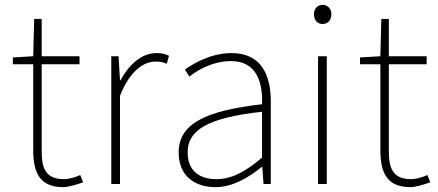

<svg xmlns="http://www.w3.org/2000/svg" viewBox="-20 -759 1806 792"><path d="M241 13C259 13 292 4 323 -7L311 -37C292 -28 264 -20 244 -20C167 -20 152 -67 152 -135V-494H308V-527H152V-681H121L117 -527L33 -522V-494H117V-140C117 -48 143 13 241 13Z M439 0H475V-364C516 -468 574 -505 621 -505C642 -505 651 -503 668 -496L677 -529C659 -538 644 -540 626 -540C563 -540 512 -492 477 -428H475L469 -527H439Z M869 13C939 13 1005 -26 1059 -70H1062L1067 0H1097V-341C1097 -448 1059 -540 935 -540C849 -540 776 -496 743 -472L761 -443C795 -470 858 -507 933 -507C1042 -507 1064 -414 1061 -329C824 -302 717 -247 717 -130C717 -30 787 13 869 13ZM872 -20C808 -20 754 -50 754 -131C754 -220 832 -273 1061 -298V-109C992 -50 935 -20 872 -20Z M1292 0H1328V-527H1292ZM1311 -660C1331 -660 1347 -675 1347 -701C1347 -723 1331 -739 1311 -739C1290 -739 1275 -723 1275 -701C1275 -675 1290 -660 1311 -660Z M1673 13C1691 13 1724 4 1755 -7L1743 -37C1724 -28 1696 -20 1676 -20C1599 -20 1584 -67 1584 -135V-494H1740V-527H1584V-681H1553L1549 -527L1465 -522V-494H1549V-140C1549 -48 1575 13 1673 13Z"/></svg>

Font: Noto Sans CJK SC Thin
Style: Regular
Weight: 100
Designer: Ryoko NISHIZUKA 西塚涼子 (kana, bopomofo & ideographs); Paul D. Hunt (Latin, Greek & Cyrillic); Sandoll Communications 산돌커뮤니
Foundry: Adobe
Version: Version 2.004;hotconv 1.0.118;makeotfexe 2.5.65603